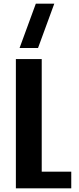

<svg xmlns="http://www.w3.org/2000/svg" viewBox="-20 -1020 426 1040"><path d="M66 0H366V-90H206V-700H66ZM86 -760H186L274 -1000H174Z"/></svg>

Font: Tanklager Original
Style: Regular
Weight: 400
Designer: Ariel Martín Pérez
Foundry: Tunera Type Foundry
Version: Version 1.000;Glyphs 3.3 (3310)